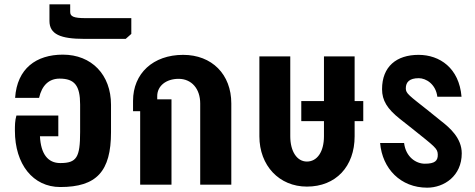

<svg xmlns="http://www.w3.org/2000/svg" viewBox="-20 -855 2201 889"><path d="M259 11C427 11 494 -61 494 -243V-370C494 -509 404 -602 271 -602C148 -602 59 -538 50 -402H161C174 -460 207 -491 256 -491C325 -491 351 -459 351 -371V-244C351 -126 335 -100 259 -100C201 -100 169 -143 165 -224H250V-320H56C49 -296 49 -274 49 -250C49 -94 133 11 259 11Z M370 -675H562L588 -698V-771H377C320 -771 305 -779 305 -800V-835H209V-758C209 -696 261 -675 370 -675Z M629 0H774V-395H708V-410C708 -457 749 -490 807 -490C867 -490 907 -444 907 -376V0H1051V-376C1051 -511 961 -601 828 -601C689 -601 596 -515 596 -388V-340H629Z M1401 9C1535 9 1622 -84 1622 -224V-294H1662V-387H1622V-594H1480V-387H1375V-294H1480V-224C1480 -153 1449 -107 1401 -107C1355 -107 1324 -154 1324 -224V-594H1181V-224C1181 -88 1273 9 1401 9Z M1958 14C2036 14 2118 -40 2118 -145C2118 -216 2062 -264 2022 -295L1965 -341C1873 -414 1859 -422 1859 -446C1859 -475 1876 -493 1919 -493C1953 -493 1998 -465 2005 -407H2117C2106 -540 2016 -601 1918 -601C1816 -601 1749 -547 1749 -442C1749 -390 1773 -351 1831 -305L1888 -260C1994 -175 2006 -168 2007 -140C2008 -110 1993 -97 1947 -97C1907 -97 1859 -127 1851 -193H1740C1750 -74 1835 14 1958 14Z"/></svg>

Font: Vanilla Cream Black
Style: Regular
Weight: 900
Designer: Jeremy Tribby, Jinavaṁso
Foundry: Tribby Type
Version: Version 1.422;Glyphs 3.1.2 (3151)